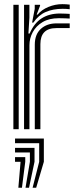

<svg xmlns="http://www.w3.org/2000/svg" viewBox="-20 -623 376 926"><path d="M134.8 -514 147.5 -580.2V-600H173L173.5 -596L156.8 -552.5H161.5Q180.5 -576 213.4 -589.5Q246.2 -603 280.5 -603Q296.5 -603 316.2 -600.8V-578.5Q302 -580.5 282.2 -580.5Q235.8 -580.5 200.6 -565.2Q165.5 -550 141 -514ZM96 0V-600H121.8V-538L117 -461.2H123Q144.5 -511.5 181 -534.6Q217.5 -557.8 268.5 -557.8Q281.8 -557.8 295.9 -557.1Q310 -556.5 316.2 -556V-533.5Q308.8 -534 293.4 -534.6Q278 -535.2 263.8 -535.2Q217 -535.2 185.5 -516.5Q154 -497.8 138 -468Q122 -438.2 122 -405.2V0ZM44.5 0V-600H70.2V0ZM147.8 0V-407.5Q147.8 -457.2 177 -483.8Q206.2 -510.2 252 -510.2H316.2V-487.5Q301.5 -487.8 284.1 -487.6Q266.8 -487.5 252 -487.5Q174.8 -487.5 174.8 -410.2V0ZM137.2 282.5 169 157.2V67.5H52.5V45H191.5V157.2L154.5 282.5ZM103 282.5 124.2 157.2V112.2H52.5V90H146.5V157.2L120 282.5ZM68.5 282.5 79.2 157.2H52.5V134.8H101.8V157.2L85.8 282.5Z"/></svg>

Font: Big Shoulders Inline Display ExtraBold
Style: Regular
Weight: 800
Designer: Patric King
Foundry: XO Type Co
Version: Version 1.000